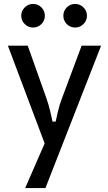

<svg xmlns="http://www.w3.org/2000/svg" viewBox="-20 -748 551 976"><path d="M148 -728Q173 -728 190.5 -710.5Q208 -693 208 -668Q208 -643 190.5 -625.5Q173 -608 148 -608Q124 -608 106 -625.5Q88 -643 88 -668Q88 -693 106 -710.5Q124 -728 148 -728ZM362 -728Q337 -728 319.5 -710.5Q302 -693 302 -668Q302 -643 319.5 -625.5Q337 -608 362 -608Q386 -608 404 -625.5Q422 -643 422 -668Q422 -693 404 -710.5Q386 -728 362 -728ZM263 -130H247Q245 -141 236 -179.5Q227 -218 215 -251L121 -516H20L207 -19L108 208H211L494 -516H395L296 -251Q283 -218 274 -179.5Q265 -141 263 -130Z"/></svg>

Font: Voces
Style: Regular
Weight: 400
Designer: Ana Paula Megda, Pablo Ugerman
Foundry: Ana Paula Megda, Pablo Ugerman
Version: Version 1.100